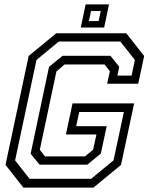

<svg xmlns="http://www.w3.org/2000/svg" viewBox="-20 -851 679 871"><path d="M86 0 5 -103 110 -597 235 -700H553L634 -597L607 -471H466L478.5 -528L454.5 -558.5H273L236 -527L160.5 -171.5L184 -141.5H365.5L402.5 -172L417.5 -241H279L309 -382H588.5L529 -103L404 0ZM114 -40H393.5L495 -123.5L542 -343H339.5L325.5 -278.5H464L437.5 -154.5L376 -104H159.5L119 -153.5L202.5 -548L264 -598H481L521 -548L512.5 -508H577L592 -579L526 -662.5H246.5L145.5 -579L48.5 -123.5ZM346.5 -726 368.5 -831H474.5L452.5 -726ZM383.5 -755.5H427.5L437 -801H393Z"/></svg>

Font: Tourney
Style: Italic
Weight: 400
Italic angle: -12°
Version: Version 1.015